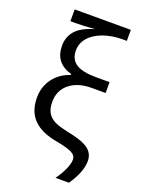

<svg xmlns="http://www.w3.org/2000/svg" viewBox="-175 -838 826 1112"><g transform="rotate(20 238.5 -282.5)"><path d="M54.2 -206.1Q54.2 -272.9 92 -323.7Q129.9 -374.5 193.8 -395V-400.9Q87.9 -431.2 87.9 -537.1Q87.9 -593.3 122.1 -631.6Q156.2 -669.9 235.8 -692.9Q165.5 -687 115.2 -687H85V-759.8H431.2V-691.9H404.8Q341.3 -691.9 287.6 -672.9Q233.9 -653.8 203.4 -619.1Q172.9 -584.5 172.9 -539.1Q172.9 -484.4 212.4 -458.7Q252 -433.1 335.9 -433.1H418.9V-366.2H333Q248 -366.2 197 -324.7Q146 -283.2 146 -212.9Q146 -174.8 158.2 -151.1Q170.4 -127.4 192.9 -113Q215.3 -98.6 247.6 -90.1Q279.8 -81.5 319.8 -73.2Q392.6 -57.1 424.8 -30.3Q457 -3.4 457 40Q457 107.4 397 194.8H314Q340.8 158.7 356.9 122.6Q373 86.4 373 62Q373 35.6 344 21.2Q314.9 6.8 251 -4.9Q153.3 -21.5 103.8 -70.6Q54.2 -119.6 54.2 -206.1Z"/></g></svg>

Font: NotoPenekeko
Style: Regular
Weight: 400
Designer: Monotype Design team
Foundry: Monotype Imaging Inc.
Version: Version 1.04